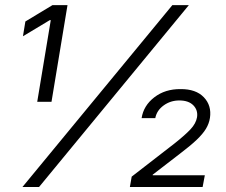

<svg xmlns="http://www.w3.org/2000/svg" viewBox="-20 -748 902 768"><path d="M69.8 0 669.4 -727.5H735.4L136.2 0ZM128.9 -340.8 183.1 -667.5H179.2L71.8 -603L81.5 -662.1L189.9 -727.5H250L186 -340.8ZM499.5 0 506.8 -41.5 678.2 -174.3Q720.7 -208 742.2 -231Q763.7 -253.9 768.1 -278.8Q772.5 -307.1 753.4 -326.7Q734.4 -346.2 697.3 -346.2Q662.1 -346.2 634.5 -326.2Q606.9 -306.2 601.1 -275.4H546.4Q554.2 -325.7 597.4 -358.9Q640.6 -392.1 702.1 -391.6Q763.7 -392.1 795.4 -358.9Q827.1 -325.7 819.8 -276.4Q816.4 -253.9 804 -233.2Q791.5 -212.4 766.4 -188.5Q741.2 -164.6 699.2 -132.8L590.8 -49.3V-46.9H799.3L790.5 0Z"/></svg>

Font: Inter Tight Light
Style: Italic
Weight: 300
Italic angle: -9.39999°
Designer: Rasmus Andersson
Foundry: rsms
Version: Version 3.004